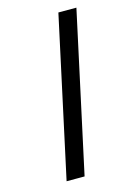

<svg xmlns="http://www.w3.org/2000/svg" viewBox="-104 -712 521 765"><g transform="rotate(-15 156.0 -329.0)"><path d="M73.4 0 215.8 -658H290.1L147.6 0Z"/></g></svg>

Font: Ysabeau
Style: Bold Italic
Weight: 700
Italic angle: -12°
Designer: Christian Thalmann (Catharsis Fonts)
Version: Version 2.002